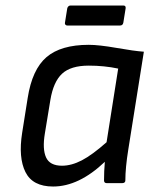

<svg xmlns="http://www.w3.org/2000/svg" viewBox="-20 -662 568 694"><path d="M223.1 -569.8Q218.8 -569.8 216.3 -572.8Q213.9 -575.7 214.8 -580.1L223.1 -631.8Q224.1 -636.2 227.3 -639.2Q230.5 -642.1 234.9 -642.1H425.8Q435.5 -642.1 434.1 -631.8L425.8 -580.1Q423.8 -569.8 414.1 -569.8ZM171.9 12.2Q98.1 12.2 72 -40Q45.9 -92.3 60.1 -182.1L80.1 -308.1Q96.2 -411.1 148.2 -455.6Q200.2 -500 300.8 -500Q337.4 -500 401.4 -488.8Q465.3 -477.5 500 -475.1L443.8 -122.1Q433.1 -55.7 433.1 -9.8Q433.1 0 420.9 0H366.2Q356 0 356 -9.8Q356 -42.5 358.9 -77.1Q265.1 12.2 171.9 12.2ZM204.1 -63Q238.3 -63 275.9 -82.5Q313.5 -102.1 365.2 -147.9L407.2 -414.1Q356.4 -424.8 300.8 -424.8Q235.8 -424.8 204.3 -395.5Q172.9 -366.2 162.1 -300.8L142.1 -179.2Q132.8 -123 146.5 -93Q160.2 -63 204.1 -63Z"/></svg>

Font: Sofia Sans
Style: Italic
Weight: 400
Italic angle: -9°
Designer: Botio Nikoltchev, Ani Petrova
Foundry: lettersoup
Version: Version 4.100